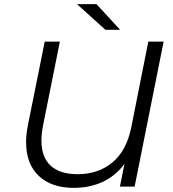

<svg xmlns="http://www.w3.org/2000/svg" viewBox="-20 -901 837 927"><path d="M770 -700 630 0H559L581 -110Q538 -52 476 -23Q414 6 336 6Q229 6 167.5 -51.5Q106 -109 106 -215Q106 -253 115 -298L196 -700H269L188 -296Q180 -253 180 -223Q180 -142 224.5 -101Q269 -60 355 -60Q454 -60 522.5 -116.5Q591 -173 614 -287L696 -700ZM352 -881H446L560 -757H489Z"/></svg>

Font: Montserrat Alternates
Style: Italic
Weight: 400
Italic angle: -11.3°
Designer: Julieta Ulanovsky
Foundry: Julieta Ulanovsky
Version: Version 7.200